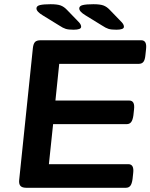

<svg xmlns="http://www.w3.org/2000/svg" viewBox="-20 -891 714 911"><path d="M105 0Q85 0 77 -9Q69 -18 71 -37L136 -663Q138 -682 145.5 -691Q153 -700 173 -700H650Q678 -700 673 -658L670 -630Q668 -607 660.5 -597.5Q653 -588 638 -588H261L243 -414H593Q621 -414 616 -372L613 -344Q610 -322 602.5 -312Q595 -302 581 -302H232L212 -112H589Q617 -112 612 -70L609 -42Q606 -19 598.5 -9.5Q591 0 577 0ZM329 -750Q305 -750 292 -754Q279 -758 261 -770L183 -818Q153 -836 153 -851Q153 -863 170 -867Q187 -871 220 -871Q252 -871 268 -865Q284 -859 298 -844L355 -785Q365 -774 365 -764Q365 -750 329 -750ZM532 -750Q508 -750 495 -754Q482 -758 464 -770L386 -818Q356 -836 356 -851Q356 -863 373 -867Q390 -871 423 -871Q455 -871 471 -865Q487 -859 501 -844L558 -785Q568 -774 568 -764Q568 -750 532 -750Z"/></svg>

Font: Asap Expanded Expanded SemiBold
Style: Italic
Weight: 600
Width: 7
Italic angle: -6°
Designer: Pablo Cosgaya
Foundry: Omnibus-Type
Version: Version 3.001; ttfautohint (v1.8.4.7-5d5b)